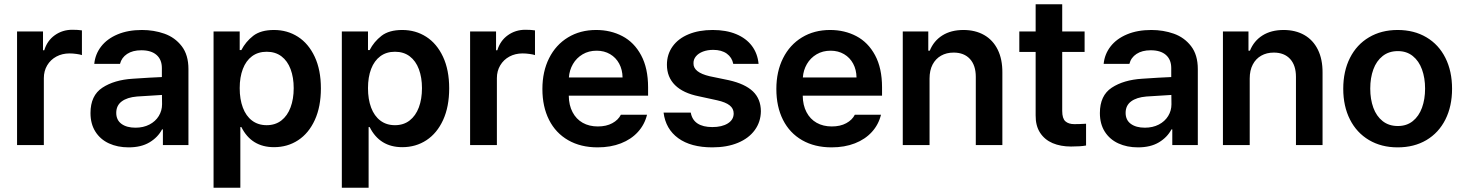

<svg xmlns="http://www.w3.org/2000/svg" viewBox="-20 -677 6833 896"><path d="M59.6 -530.3H180.7V-442.4H186.5Q200.2 -487.3 235.8 -512.7Q271.5 -538.1 317.4 -538.1Q344.7 -538.1 362.3 -535.2V-419.9Q354 -422.9 336.9 -425.3Q319.8 -427.7 304.7 -427.7Q270.5 -427.7 243.2 -413.1Q215.8 -398.4 200.2 -372.1Q184.6 -345.7 184.6 -312.5V0H59.6Z M599.6 -309.6Q684.1 -315.4 735.4 -317.4V-359.4Q735.4 -398.9 710.4 -420.7Q685.5 -442.4 639.6 -442.4Q599.1 -442.4 573.2 -425.3Q547.4 -408.2 540 -378.9H419.9Q424.3 -424.3 452.1 -460.2Q480 -496.1 528.8 -516.6Q577.6 -537.1 642.6 -537.1Q698.2 -537.1 747.3 -519.8Q796.4 -502.4 827.9 -461.7Q859.4 -420.9 859.4 -354.5V0H740.2V-73.2H736.3Q716.8 -36.1 677.7 -12.7Q638.7 10.7 580.1 10.7Q528.8 10.7 488.5 -7.8Q448.2 -26.4 425.3 -62.5Q402.3 -98.6 402.3 -149.4Q402.3 -231.4 457.8 -267.8Q513.2 -304.2 599.6 -309.6ZM612.3 -81.1Q648.9 -81.1 677.2 -95.7Q705.6 -110.4 720.9 -135.5Q736.3 -160.6 736.3 -190.4L735.8 -233.9L619.1 -226.6Q573.2 -222.7 547.9 -203.6Q522.5 -184.6 522.5 -150.4Q522.5 -116.7 546.9 -98.9Q571.3 -81.1 612.3 -81.1Z M976.6 -530.3H1098.6V-443.4H1106.4Q1126.5 -482.4 1161.6 -509.8Q1196.8 -537.1 1258.8 -537.1Q1320.8 -537.1 1370.4 -505.4Q1419.9 -473.6 1448.7 -412.1Q1477.5 -350.6 1477.5 -264.6Q1477.5 -179.2 1449.2 -117.2Q1420.9 -55.2 1371.3 -22.7Q1321.8 9.8 1258.8 9.8Q1153.3 9.8 1106.4 -84H1101.6V199.2H976.6ZM1224.6 -92.8Q1264.6 -92.8 1293 -114.7Q1321.3 -136.7 1335.9 -175.8Q1350.6 -214.8 1350.6 -265.6Q1350.6 -315.4 1336.2 -354Q1321.8 -392.6 1293.5 -414.1Q1265.1 -435.5 1224.6 -435.5Q1184.6 -435.5 1156.2 -414.6Q1127.9 -393.6 1113.3 -355.2Q1098.6 -316.9 1098.6 -265.6Q1098.6 -213.9 1113.3 -174.8Q1127.9 -135.7 1156.2 -114.3Q1184.6 -92.8 1224.6 -92.8Z M1575.2 -530.3H1697.3V-443.4H1705.1Q1725.1 -482.4 1760.3 -509.8Q1795.4 -537.1 1857.4 -537.1Q1919.4 -537.1 1969 -505.4Q2018.6 -473.6 2047.4 -412.1Q2076.2 -350.6 2076.2 -264.6Q2076.2 -179.2 2047.9 -117.2Q2019.5 -55.2 1970 -22.7Q1920.4 9.8 1857.4 9.8Q1752 9.8 1705.1 -84H1700.2V199.2H1575.2ZM1823.2 -92.8Q1863.3 -92.8 1891.6 -114.7Q1919.9 -136.7 1934.6 -175.8Q1949.2 -214.8 1949.2 -265.6Q1949.2 -315.4 1934.8 -354Q1920.4 -392.6 1892.1 -414.1Q1863.8 -435.5 1823.2 -435.5Q1783.2 -435.5 1754.9 -414.6Q1726.6 -393.6 1711.9 -355.2Q1697.3 -316.9 1697.3 -265.6Q1697.3 -213.9 1711.9 -174.8Q1726.6 -135.7 1754.9 -114.3Q1783.2 -92.8 1823.2 -92.8Z M2173.8 -530.3H2294.9V-442.4H2300.8Q2314.5 -487.3 2350.1 -512.7Q2385.7 -538.1 2431.6 -538.1Q2459 -538.1 2476.6 -535.2V-419.9Q2468.3 -422.9 2451.2 -425.3Q2434.1 -427.7 2418.9 -427.7Q2384.8 -427.7 2357.4 -413.1Q2330.1 -398.4 2314.5 -372.1Q2298.8 -345.7 2298.8 -312.5V0H2173.8Z M2511.2 -261.7Q2511.2 -343.3 2542.5 -405.5Q2573.7 -467.8 2630.6 -502.4Q2687.5 -537.1 2762.2 -537.1Q2829.6 -537.1 2884.5 -508.3Q2939.5 -479.5 2971.9 -419.2Q3004.4 -358.9 3004.4 -269.5V-230.5H2634.3Q2634.8 -186 2651.9 -153.6Q2668.9 -121.1 2699.2 -104Q2729.5 -86.9 2770 -86.9Q2809.6 -86.9 2837.4 -102.1Q2865.2 -117.2 2877.4 -141.6H2999.5Q2988.3 -95.7 2957 -61.3Q2925.8 -26.9 2877.7 -8.1Q2829.6 10.7 2769 10.7Q2689.9 10.7 2631.6 -22.7Q2573.2 -56.2 2542.2 -117.7Q2511.2 -179.2 2511.2 -261.7ZM2885.3 -315.4Q2884.8 -351.6 2869.6 -379.9Q2854.5 -408.2 2827.1 -424.3Q2799.8 -440.4 2764.2 -440.4Q2727.5 -440.4 2699 -423.6Q2670.4 -406.7 2653.8 -378.2Q2637.2 -349.6 2634.8 -315.4Z M3308.1 -444.3Q3281.7 -444.3 3260.5 -436.3Q3239.3 -428.2 3227.5 -413.8Q3215.8 -399.4 3216.3 -381.8Q3214.8 -339.4 3291.5 -321.3L3381.3 -302.7Q3457 -285.6 3493.7 -250.5Q3530.3 -215.3 3530.8 -158.2Q3530.3 -108.4 3502.4 -70.1Q3474.6 -31.7 3423.6 -10.5Q3372.6 10.7 3304.2 10.7Q3204.1 10.7 3145.3 -32Q3086.4 -74.7 3076.7 -151.4H3203.6Q3209.5 -117.7 3235.1 -100.8Q3260.7 -84 3304.2 -84Q3349.1 -84 3376.5 -101.1Q3403.8 -118.2 3403.8 -147.5Q3403.8 -170.4 3385 -185.3Q3366.2 -200.2 3326.7 -209L3241.7 -227.5Q3168 -242.2 3130.1 -279.8Q3092.3 -317.4 3092.3 -375Q3092.3 -423.3 3118.7 -460.2Q3145 -497.1 3193.4 -517.1Q3241.7 -537.1 3306.2 -537.1Q3368.7 -537.1 3415.3 -517.8Q3461.9 -498.5 3488.8 -462.9Q3515.6 -427.2 3520 -378.9H3401.9Q3396 -409.2 3371.6 -426.8Q3347.2 -444.3 3308.1 -444.3Z M3603 -261.7Q3603 -343.3 3634.3 -405.5Q3665.5 -467.8 3722.4 -502.4Q3779.3 -537.1 3854 -537.1Q3921.4 -537.1 3976.3 -508.3Q4031.2 -479.5 4063.7 -419.2Q4096.2 -358.9 4096.2 -269.5V-230.5H3726.1Q3726.6 -186 3743.7 -153.6Q3760.7 -121.1 3791 -104Q3821.3 -86.9 3861.8 -86.9Q3901.4 -86.9 3929.2 -102.1Q3957 -117.2 3969.2 -141.6H4091.3Q4080.1 -95.7 4048.8 -61.3Q4017.6 -26.9 3969.5 -8.1Q3921.4 10.7 3860.8 10.7Q3781.7 10.7 3723.4 -22.7Q3665 -56.2 3634 -117.7Q3603 -179.2 3603 -261.7ZM3977.1 -315.4Q3976.6 -351.6 3961.4 -379.9Q3946.3 -408.2 3918.9 -424.3Q3891.6 -440.4 3856 -440.4Q3819.3 -440.4 3790.8 -423.6Q3762.2 -406.7 3745.6 -378.2Q3729 -349.6 3726.6 -315.4Z M4317.9 0H4192.9V-530.3H4312V-440.4H4318.8Q4337.4 -486.3 4377.7 -511.7Q4418 -537.1 4476.1 -537.1Q4531.2 -537.1 4572.5 -513.7Q4613.8 -490.2 4636 -445.3Q4658.2 -400.4 4657.7 -337.9V0H4533.7V-318.4Q4533.7 -372.1 4506.3 -401.9Q4479 -431.6 4430.2 -431.6Q4397 -431.6 4371.6 -417.2Q4346.2 -402.8 4332 -375.7Q4317.9 -348.6 4317.9 -310.5Z M5041.5 -434.6H4937V-159.2Q4937 -124 4951.9 -110.8Q4966.8 -97.7 4993.7 -97.7Q5017.1 -97.7 5048.3 -99.6V2Q5023.9 6.8 4978 6.8Q4929.7 6.8 4892.3 -9Q4855 -24.9 4833.7 -57.6Q4812.5 -90.3 4813 -138.7V-434.6H4736.8V-530.3H4813V-657.2H4937V-530.3H5041.5Z M5310.1 -309.6Q5394.5 -315.4 5445.8 -317.4V-359.4Q5445.8 -398.9 5420.9 -420.7Q5396 -442.4 5350.1 -442.4Q5309.6 -442.4 5283.7 -425.3Q5257.8 -408.2 5250.5 -378.9H5130.4Q5134.8 -424.3 5162.6 -460.2Q5190.4 -496.1 5239.3 -516.6Q5288.1 -537.1 5353 -537.1Q5408.7 -537.1 5457.8 -519.8Q5506.8 -502.4 5538.3 -461.7Q5569.8 -420.9 5569.8 -354.5V0H5450.7V-73.2H5446.8Q5427.2 -36.1 5388.2 -12.7Q5349.1 10.7 5290.5 10.7Q5239.3 10.7 5199 -7.8Q5158.7 -26.4 5135.7 -62.5Q5112.8 -98.6 5112.8 -149.4Q5112.8 -231.4 5168.2 -267.8Q5223.6 -304.2 5310.1 -309.6ZM5322.8 -81.1Q5359.4 -81.1 5387.7 -95.7Q5416 -110.4 5431.4 -135.5Q5446.8 -160.6 5446.8 -190.4L5446.3 -233.9L5329.6 -226.6Q5283.7 -222.7 5258.3 -203.6Q5232.9 -184.6 5232.9 -150.4Q5232.9 -116.7 5257.3 -98.9Q5281.7 -81.1 5322.8 -81.1Z M5812 0H5687V-530.3H5806.2V-440.4H5813Q5831.5 -486.3 5871.8 -511.7Q5912.1 -537.1 5970.2 -537.1Q6025.4 -537.1 6066.7 -513.7Q6107.9 -490.2 6130.1 -445.3Q6152.3 -400.4 6151.9 -337.9V0H6027.8V-318.4Q6027.8 -372.1 6000.5 -401.9Q5973.1 -431.6 5924.3 -431.6Q5891.1 -431.6 5865.7 -417.2Q5840.3 -402.8 5826.2 -375.7Q5812 -348.6 5812 -310.5Z M6248.5 -262.7Q6248.5 -344.7 6279.8 -406.7Q6311 -468.8 6368.7 -502.9Q6426.3 -537.1 6502.4 -537.1Q6579.1 -537.1 6636.7 -502.9Q6694.3 -468.8 6725.3 -406.7Q6756.3 -344.7 6756.3 -262.7Q6756.3 -181.2 6725.1 -119.1Q6693.8 -57.1 6636.5 -23.2Q6579.1 10.7 6502.4 10.7Q6426.3 10.7 6368.7 -23.4Q6311 -57.6 6279.8 -119.4Q6248.5 -181.2 6248.5 -262.7ZM6630.4 -263.7Q6630.4 -313 6616 -352.8Q6601.6 -392.6 6573 -415.5Q6544.4 -438.5 6503.4 -438.5Q6461.4 -438.5 6432.4 -415.5Q6403.3 -392.6 6388.9 -353Q6374.5 -313.5 6374.5 -263.7Q6374.5 -213.9 6388.9 -174.3Q6403.3 -134.8 6432.4 -111.8Q6461.4 -88.9 6503.4 -88.9Q6544.4 -88.9 6573 -111.8Q6601.6 -134.8 6616 -174.3Q6630.4 -213.9 6630.4 -263.7Z"/></svg>

Font: Pretendard SemiBold
Style: Regular
Weight: 600
Designer: Base glyphs from Inter by Rasmus Andersson; Hangeul glyphs from Noto Sans CJK(Source Han Sans) by Jang Soo-young and Kan
Foundry: Kil Hyung-jin
Version: Version 1.309